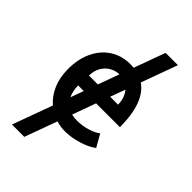

<svg xmlns="http://www.w3.org/2000/svg" viewBox="-282 -857 1163 1163"><g transform="rotate(45 300.0 -275.5)"><path d="M243.5 -1.5 167.5 207H62L155.5 -50Q112.5 -87 88.2 -143.2Q64 -199.5 64 -272Q64 -356.5 94.8 -421.5Q125.5 -486.5 181.5 -522.8Q237.5 -559 311 -559Q326.5 -559 340 -557.5L413 -758H518.5L433.5 -525Q535.5 -455 535.5 -244H331.5L277 -93.5Q299 -88 323.5 -88Q371 -88 414.5 -102.2Q458 -116.5 477.5 -133.5L523 -53.5Q503.5 -37.5 470 -23Q436.5 -8.5 396.2 0.5Q356 9.5 317.5 9.5Q278.5 9.5 243.5 -1.5ZM398.5 -428.5 363.5 -332.5H431Q431 -361 422.5 -385.8Q414 -410.5 398.5 -428.5ZM195.5 -160 226 -244H177.5Q179 -194.5 195.5 -160ZM258 -332.5 307.5 -468.5Q273.5 -467.5 244.8 -450.5Q216 -433.5 199 -402.8Q182 -372 182 -332.5Z"/></g></svg>

Font: JuliaMono SemiBold
Style: Regular
Weight: 600
Monospace: yes
Designer: cormullion
Foundry: corm
Version: Version 0.055; ttfautohint (v1.8.4)